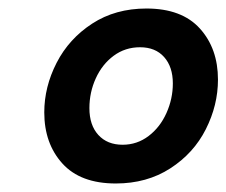

<svg xmlns="http://www.w3.org/2000/svg" viewBox="-20 -795 532 451"><path d="M84 -531Q84 -591 113 -647.5Q142 -704 196.5 -739.5Q251 -775 324 -775Q407 -775 449.5 -728Q492 -681 492 -608Q492 -548 463.5 -491.5Q435 -435 380 -399.5Q325 -364 252 -364Q169 -364 126.5 -411Q84 -458 84 -531ZM386 -599Q386 -638 365.5 -661Q345 -684 309 -684Q274 -684 247 -664Q220 -644 205 -611Q190 -578 190 -541Q190 -501 211 -478Q232 -455 268 -455Q302 -455 329 -475.5Q356 -496 371 -529.5Q386 -563 386 -599Z"/></svg>

Font: Open Sauce Sans ExBold Italic
Style: Regular
Weight: 800
Italic angle: -10°
Designer: Alfredo Marco Pradil
Foundry: Creative Sauce Fz LLC
Version: Version 1.477